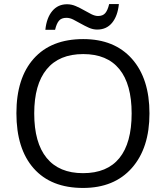

<svg xmlns="http://www.w3.org/2000/svg" viewBox="-20 -918 819 948"><path d="M718 -358Q718 -187 631 -88.5Q544 10 390 10Q232 10 146.5 -86.5Q61 -183 61 -359Q61 -533 147 -629Q233 -725 391 -725Q545 -725 631.5 -627.5Q718 -530 718 -358ZM149 -358Q149 -213 210.5 -138Q272 -63 390 -63Q509 -63 569.5 -137.5Q630 -212 630 -358Q630 -502 569.5 -576.5Q509 -651 391 -651Q272 -651 210.5 -576Q149 -501 149 -358ZM460 -772Q439 -772 419 -781Q399 -790 379.5 -801Q360 -812 342.5 -821Q325 -830 308 -830Q283 -830 271 -815.5Q259 -801 252 -771H204Q210 -830 238 -863.5Q266 -897 311 -897Q333 -897 354 -888Q375 -879 394 -868Q413 -857 431 -848Q449 -839 464 -839Q488 -839 500 -853.5Q512 -868 519 -898H567Q561 -839 533.5 -805.5Q506 -772 460 -772Z"/></svg>

Font: Stephens Clock
Style: Regular
Weight: 400
Designer: Peter Wiegel (catfonts.de) with slight modifications by DT1.org
Version: Version 0.9.1